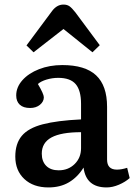

<svg xmlns="http://www.w3.org/2000/svg" viewBox="-20 -807 591 841"><path d="M192 14Q126 14 86.5 -23Q47 -60 47 -121Q47 -178 75.5 -212Q104 -246 167 -262.5Q230 -279 335 -284V-352Q335 -411 311.5 -438.5Q288 -466 235 -466Q209 -466 184 -458.5Q159 -451 146 -439Q172 -395 172 -381Q172 -362 155 -348Q138 -334 112 -334Q82 -334 66.5 -348.5Q51 -363 51 -389Q51 -425 78 -455.5Q105 -486 151 -504Q197 -522 253 -522Q353 -522 401 -477Q449 -432 449 -339V-108Q449 -64 492 -64Q512 -64 537 -72L548 -27Q529 -10 501 2Q473 14 447 14Q357 14 346 -73Q320 -31 282 -8.5Q244 14 192 14ZM237 -61Q279 -61 307 -88.5Q335 -116 335 -158V-228Q248 -228 205.5 -205Q163 -182 163 -134Q163 -100 182.5 -80.5Q202 -61 237 -61ZM127 -578 96 -608 209 -760Q230 -787 258 -787Q274 -787 284.5 -779.5Q295 -772 310 -753L417 -609L385 -578L258 -680Z"/></svg>

Font: Literata 12pt Medium
Style: Regular
Weight: 500
Designer: Latin by Veronika Burian and Jose Scaglione. Greek by Irene Vlachou. Cyrillic by Vera Evstafieva.
Foundry: TypeTogether
Version: Version 3.002